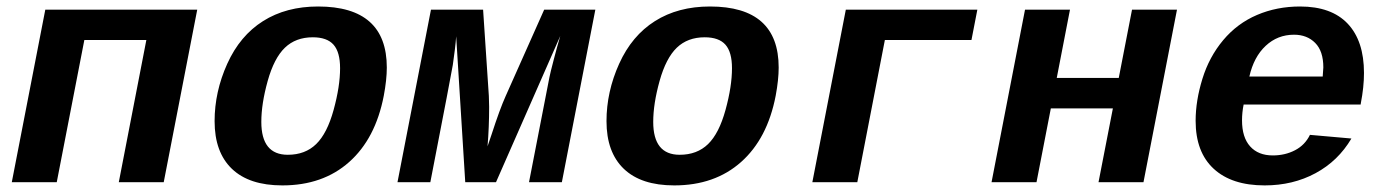

<svg xmlns="http://www.w3.org/2000/svg" viewBox="-20 -558 4241 588"><path d="M584 -528.3 481.4 0H343.8L428.2 -435.5H238.3L153.8 0H16.1L118.7 -528.3Z M844.7 9.8Q743.2 9.8 690.2 -41Q637.2 -91.8 637.2 -187Q637.2 -276.9 676 -362.8Q714.8 -448.7 785.6 -493.4Q856.4 -538.1 954.1 -538.1Q1164.6 -538.1 1164.6 -351.1Q1164.6 -314 1155.3 -264.6Q1129.9 -133.3 1049.3 -61.8Q968.8 9.8 844.7 9.8ZM1021.5 -349.1Q1021.5 -398.4 1001.5 -421.1Q981.4 -443.8 938 -443.8Q885.7 -443.8 852.5 -411.9Q819.3 -379.9 799.8 -310.1Q780.3 -240.2 780.3 -184.6Q780.3 -84 861.3 -84Q914.6 -84 948.2 -116.7Q981.9 -149.4 1001.7 -221.4Q1021.5 -293.5 1021.5 -349.1Z M1499 0H1404.8L1377 -446.8Q1376 -430.2 1372.8 -404.3Q1369.6 -378.4 1366.7 -358.9Q1363.8 -339.4 1297.9 0H1197.3L1299.8 -528.3H1459.5L1477.1 -264.2L1478 -230.5Q1478 -168.5 1473.1 -109.9L1485.4 -146Q1510.7 -224.1 1528.8 -264.2L1646.5 -528.3H1803.2L1700.7 0H1600.1L1662.6 -321.3Q1665 -334 1675.8 -375.2Q1686.5 -416.5 1695.8 -447.8Z M2044.9 9.8Q1943.4 9.8 1890.4 -41Q1837.4 -91.8 1837.4 -187Q1837.4 -276.9 1876.2 -362.8Q1915 -448.7 1985.8 -493.4Q2056.6 -538.1 2154.3 -538.1Q2364.7 -538.1 2364.7 -351.1Q2364.7 -314 2355.5 -264.6Q2330.1 -133.3 2249.5 -61.8Q2168.9 9.8 2044.9 9.8ZM2221.7 -349.1Q2221.7 -398.4 2201.7 -421.1Q2181.6 -443.8 2138.2 -443.8Q2085.9 -443.8 2052.7 -411.9Q2019.5 -379.9 2000 -310.1Q1980.5 -240.2 1980.5 -184.6Q1980.5 -84 2061.5 -84Q2114.7 -84 2148.4 -116.7Q2182.1 -149.4 2201.9 -221.4Q2221.7 -293.5 2221.7 -349.1Z M2973.1 -528.3 2955.1 -435.5H2689.9L2605.5 0H2467.8L2570.3 -528.3Z M3584.5 -528.3 3481.9 0H3344.2L3388.2 -226.1H3198.2L3154.3 0H3016.6L3119.1 -528.3H3256.8L3216.3 -319.3H3406.2L3446.8 -528.3Z M3853 9.8Q3752 9.8 3696.8 -41.3Q3641.6 -92.3 3641.6 -188Q3641.6 -249.5 3662.4 -316.7Q3683.1 -383.8 3726.1 -435.1Q3769 -486.3 3829.6 -512.2Q3890.1 -538.1 3961.4 -538.1Q4057.6 -538.1 4107.4 -485.4Q4157.2 -432.6 4157.2 -334.5Q4157.2 -291.5 4147.5 -241.7L4147 -237.8H3788.6Q3783.7 -213.4 3783.7 -189.5Q3783.7 -137.2 3808.6 -109.6Q3833.5 -82 3877.9 -82Q3915.5 -82 3946 -97.9Q3976.6 -113.8 3991.7 -145L4118.7 -133.8Q4078.1 -64.9 4008.8 -27.6Q3939.5 9.8 3853 9.8ZM3942.9 -451.7Q3892.6 -451.7 3856.2 -417.7Q3819.8 -383.8 3806.2 -323.7H4030.8L4032.7 -351.6Q4032.7 -401.4 4007.8 -426.5Q3982.9 -451.7 3942.9 -451.7Z"/></svg>

Font: Cousine
Style: Bold Italic
Weight: 700
Italic angle: -12°
Monospace: yes
Designer: Steve Matteson
Foundry: Ascender Corporation
Version: Version 1.20